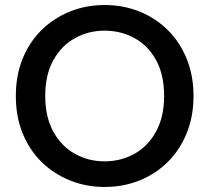

<svg xmlns="http://www.w3.org/2000/svg" viewBox="-20 -732 833 764"><path d="M396 12Q323 12 258.5 -14Q194 -40 145.5 -87.5Q97 -135 70 -201.5Q43 -268 43 -350Q43 -432 70 -498.5Q97 -565 145.5 -612.5Q194 -660 258 -686Q322 -712 396 -712Q470 -712 534 -686.5Q598 -661 646.5 -613.5Q695 -566 722.5 -499Q750 -432 750 -350Q750 -268 722.5 -201Q695 -134 646.5 -86.5Q598 -39 534 -13.5Q470 12 396 12ZM396 -90Q461 -90 515 -120Q569 -150 601 -208.5Q633 -267 633 -350Q633 -435 601 -493Q569 -551 515 -580.5Q461 -610 396 -610Q332 -610 278 -580Q224 -550 192 -492Q160 -434 160 -350Q160 -267 192 -208.5Q224 -150 278 -120Q332 -90 396 -90Z"/></svg>

Font: Rethink Sans SemiBold
Style: Regular
Weight: 600
Designer: The Rethink Sans project authors (Hans Thiessen). DM Sans designed by Colophon Foundry.
Foundry: Rethink Communications LLC
Version: Version 1.001